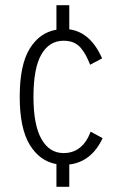

<svg xmlns="http://www.w3.org/2000/svg" viewBox="-20 -720 490 740"><path d="M197.5 0V-87.5Q133 -99 94.5 -162.2Q56 -225.5 56 -347Q56 -469.5 94.2 -532Q132.5 -594.5 197.5 -605.5V-700H247V-607Q329 -596 373.5 -495L327.5 -470.5Q318.5 -492.5 311 -506.5Q303.5 -520.5 291.8 -534.8Q280 -549 263.5 -556Q247 -563 225 -563Q170 -563 139.5 -510.2Q109 -457.5 109 -347Q109 -238 139.8 -184Q170.5 -130 225 -130Q298 -130 329.5 -212.5L375.5 -187.5Q333 -96.5 247 -86V0Z"/></svg>

Font: League Mono Condensed UltraLight
Style: Regular
Weight: 200
Width: 1
Designer: Tyler Finck
Foundry: The League of Moveable Type / Tyler Finck
Version: Version 2.210